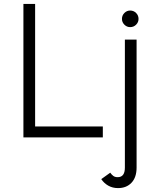

<svg xmlns="http://www.w3.org/2000/svg" viewBox="-20 -704 800 984"><path d="M100 -684H160V-56H507V0H100ZM499 214 545 181Q552 191 560.5 197.5Q569 204 583 204Q620 204 620 155V-501H680V155Q680 205 654 232.5Q628 260 585 260Q557 260 535 247.5Q513 235 499 214ZM605 -607Q605 -625 617.5 -637.5Q630 -650 647 -650Q665 -650 677.5 -637.5Q690 -625 690 -607Q690 -590 677.5 -577.5Q665 -565 647 -565Q630 -565 617.5 -577.5Q605 -590 605 -607Z"/></svg>

Font: Bellota Text
Style: Regular
Weight: 400
Designer: Kemie Guaida
Foundry: Kemie Guaida
Version: Version 4.001